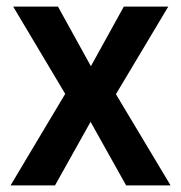

<svg xmlns="http://www.w3.org/2000/svg" viewBox="-20 -563 550 583"><path d="M178 -278 12 0H147L255 -193L363 0H498L332 -277L491 -543H356L256 -362L156 -543H20Z"/></svg>

Font: Noto Sans Thai Looped SemiCondensed SemiBold
Style: Regular
Weight: 600
Width: 4
Designer: Sasikarn Vongin, Ben Mitchell
Foundry: The Fontpad Ltd
Version: Version 1.001